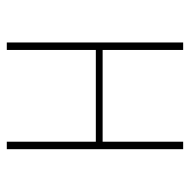

<svg xmlns="http://www.w3.org/2000/svg" viewBox="-17 -542 559 565"><g transform="rotate(90 262.5 -259.5)"><path d="M397 0V-262H127V0H105V-519H127V-282H397V-519H419V0Z"/></g></svg>

Font: Fira Sans Condensed Thin
Style: Regular
Weight: 250
Width: 3
Designer: Carrois Corporate & Edenspiekermann AG
Foundry: Carrois Corporate GbR & Edenspiekermann AG
Version: Version 4.203